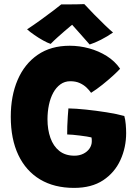

<svg xmlns="http://www.w3.org/2000/svg" viewBox="-20 -892 678 936"><path d="M341 24Q244.5 24 175.5 -17.2Q106.5 -58.5 69.5 -136.2Q32.5 -214 32.5 -323Q32.5 -424.5 66 -502.5Q99.5 -580.5 163.8 -624.8Q228 -669 320 -669Q368 -669 414.5 -656.2Q461 -643.5 500.5 -618.8Q540 -594 565.5 -557Q555.5 -545.5 531.8 -523.8Q508 -502 479.2 -479Q450.5 -456 424 -439.5Q415.5 -452 402 -465Q388.5 -478 369 -487Q349.5 -496 322.5 -496Q295.5 -496 274.5 -480.8Q253.5 -465.5 239.5 -439.8Q225.5 -414 218.5 -380.5Q211.5 -347 211.5 -310.5Q211.5 -260 225.8 -219.8Q240 -179.5 269.2 -156.2Q298.5 -133 343 -133Q367 -133 386.2 -142.5Q405.5 -152 416.5 -168.2Q427.5 -184.5 427.5 -203Q427.5 -209.5 427.2 -213.8Q427 -218 426 -222Q418.5 -224 403 -226.5Q387.5 -229 369.2 -231.2Q351 -233.5 334.5 -235Q318 -236.5 307.5 -236.5Q307 -252 308 -276.2Q309 -300.5 310.5 -324.8Q312 -349 313.5 -363.5Q348 -363 398.5 -357.8Q449 -352.5 499.8 -344.5Q550.5 -336.5 586 -326.5Q591 -309.5 593 -286Q595 -262.5 595 -243.5Q595 -173 567 -111.8Q539 -50.5 482.8 -13.2Q426.5 24 341 24ZM391 -872Q410 -851 437.8 -822.8Q465.5 -794.5 491.2 -769.8Q517 -745 531 -733.5Q503 -714 472 -698.2Q441 -682.5 417 -675Q404 -690 389.5 -706.2Q375 -722.5 361.8 -737.5Q348.5 -752.5 338.8 -763.2Q329 -774 325.5 -778.5H341Q335 -774 322.5 -763.8Q310 -753.5 293.5 -739.2Q277 -725 259.5 -709.2Q242 -693.5 227 -678Q211.5 -683 190 -695Q168.5 -707 147.5 -721.5Q126.5 -736 112 -749Q142 -768.5 177 -793.8Q212 -819 240.2 -840.5Q268.5 -862 278.5 -870.5Q288.5 -870.5 310.8 -870.5Q333 -870.5 356.2 -871Q379.5 -871.5 391 -872Z"/></svg>

Font: Grandstander Thin ExtraBold
Style: Regular
Weight: 800
Version: Version 1.200